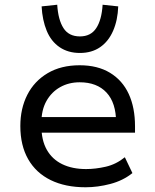

<svg xmlns="http://www.w3.org/2000/svg" viewBox="-20 -783 657 812"><path d="M342 9Q256 9 194 -21.5Q132 -52 99 -110Q66 -168 66 -250Q66 -324 95.5 -382Q125 -440 181.5 -473.5Q238 -507 317 -507Q393 -507 445.5 -475Q498 -443 524.5 -385.5Q551 -328 551 -249V-222H135V-288H491L471 -265Q471 -348 430.5 -391.5Q390 -435 317 -435Q271 -435 234.5 -414.5Q198 -394 176.5 -356Q155 -318 155 -263V-251Q155 -190 178 -149.5Q201 -109 243.5 -88.5Q286 -68 344 -68Q384 -68 427.5 -78Q471 -88 508 -118L540 -51Q500 -19 446.5 -5Q393 9 342 9ZM318 -559Q268 -559 232 -583.5Q196 -608 177.5 -653Q159 -698 156 -756L222 -763Q226 -699 248.5 -664Q271 -629 318 -629Q364 -629 387 -664Q410 -699 414 -763L480 -756Q478 -698 458.5 -653Q439 -608 403.5 -583.5Q368 -559 318 -559Z"/></svg>

Font: Nunito Sans 6pt
Style: Regular
Weight: 400
Version: Version 3.101;gftools[0.9.27]